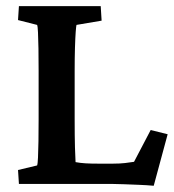

<svg xmlns="http://www.w3.org/2000/svg" viewBox="-20 -593 562 619"><path d="M475.6 5.9Q454.1 3.9 428.7 2.9Q403.3 2 380.4 1Q357.4 0 341.8 0H41L38.1 -44.9L99.6 -59.6Q101.6 -64.5 102.5 -85Q103.5 -105.5 104 -137.7Q104.5 -169.9 104.5 -208V-364.3Q104.5 -404.3 104 -436Q103.5 -467.8 102.5 -488.3Q101.6 -508.8 99.6 -512.7L38.1 -528.3L41 -573.2H304.7L307.6 -526.4L226.6 -512.7Q225.6 -509.8 224.1 -490.7Q222.7 -471.7 221.7 -439.5Q220.7 -407.2 220.7 -364.3V-208Q220.7 -153.3 221.7 -117.7Q222.7 -82 223.6 -70.3Q239.3 -67.4 256.3 -66.4Q273.4 -65.4 297.9 -65.4H343.8Q367.2 -65.4 383.3 -67.4Q399.4 -69.3 412.1 -71.3L465.8 -173.8L520.5 -160.2Z"/></svg>

Font: Crimson Pro SemiBold
Style: Regular
Weight: 600
Designer: Jacques Le Bailly
Foundry: Baron von Fonthausen
Version: Version 1.003